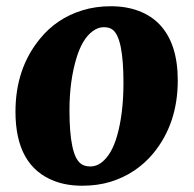

<svg xmlns="http://www.w3.org/2000/svg" viewBox="-20 -588 624 618"><path d="M154.8 -5.4Q29.8 -53.2 29.8 -228.5Q29.8 -367.2 108.4 -462.9Q162.1 -529.3 245.1 -554.7Q287.1 -567.9 336.9 -567.9Q386.7 -567.9 426.8 -552.7Q466.8 -537.6 494.1 -508.8Q552.2 -447.3 552.2 -329.1Q552.2 -190.4 473.6 -94.7Q418.9 -28.8 335.9 -2.9Q294.4 9.8 244.4 9.8Q194.3 9.8 154.8 -5.4ZM239.7 -61.5Q251.5 -52.2 271 -52.2Q290.5 -52.2 307.1 -65.2Q323.7 -78.1 336.2 -99.9Q348.6 -121.6 356.9 -150.9Q377.4 -222.7 377.4 -321.8Q377.4 -465.3 342.8 -492.2Q332 -500.5 314 -500.5Q295.9 -500.5 278.6 -487.8Q261.2 -475.1 248.3 -453.4Q235.4 -431.6 226.6 -402.8Q203.6 -328.1 203.6 -233.4Q203.6 -88.9 239.7 -61.5Z"/></svg>

Font: Merriweather
Style: Heavy Italic
Weight: 900
Italic angle: -7°
Designer: Eben Sorkin
Foundry: Eben Sorkin
Version: Version 1.001